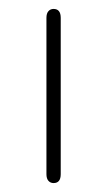

<svg xmlns="http://www.w3.org/2000/svg" viewBox="-20 -402 240 430"><path d="M84 -12Q84 -2 88.5 3Q93 8 100 8Q108 8 112 3Q116 -2 116 -12V-362Q116 -372 112 -377Q108 -382 100 -382Q93 -382 88.5 -377Q84 -372 84 -362Z"/></svg>

Font: Beiruti ExtraLight
Style: Regular
Weight: 250
Designer: Arlette Boutros
Foundry: Boutros
Version: Version 1.41